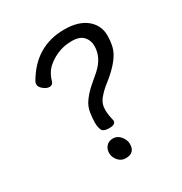

<svg xmlns="http://www.w3.org/2000/svg" viewBox="-171 -847 941 990"><g transform="rotate(-30 300.0 -352.0)"><path d="M298 -162Q261 -162 254 -181Q247 -200 247 -224Q247 -247 252 -281.5Q257 -316 279 -345.5Q301 -375 328.5 -399Q356 -423 383 -446Q443 -500 443 -568Q443 -602 421.5 -625Q400 -648 353 -648Q304 -648 263.5 -629.5Q223 -611 198 -585.5Q173 -560 161 -517Q155 -500 137 -500Q120 -500 102 -515Q84 -530 84 -544Q84 -556 87 -560Q177 -719 350 -719Q434 -719 481 -680.5Q528 -642 528 -581Q528 -521 508 -483Q480 -430 402 -369Q372 -346 349 -318.5Q326 -291 326 -254Q326 -225 336 -185Q336 -162 298 -162ZM294 15Q267 15 249.5 -6Q232 -27 232 -51Q232 -74 246.5 -90.5Q261 -107 287 -107Q313 -107 331 -84.5Q349 -62 349 -39Q349 15 294 15Z"/></g></svg>

Font: LXGW WenKai TC
Style: Bold
Weight: 700
Designer: LXGW / Fontworks Inc.
Foundry: LXGW / Fontworks Inc.
Version: Version 1.330;April 28, 2024